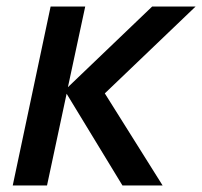

<svg xmlns="http://www.w3.org/2000/svg" viewBox="-20 -568 619 588"><path d="M184 -281 124 0H19L135 -548H241L188 -301L446 -548H579L301 -282L478 0H355Z"/></svg>

Font: Application Medium
Style: Italic
Weight: 500
Italic angle: -12°
Designer: Wei Huang
Foundry: Wei Huang
Version: Version 0.012